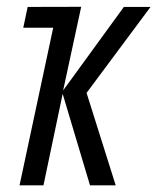

<svg xmlns="http://www.w3.org/2000/svg" viewBox="-20 -556 472 576"><path d="M38.6 0 139.6 -472.7H49.8L63 -535.2L223.6 -535.6L169.4 -284.7L351.6 -535.2H431.6L239.7 -277.3L327.1 0H250L168 -274.4L110.4 0Z"/></svg>

Font: Open Sans Condensed
Style: Italic
Weight: 400
Width: 3
Italic angle: -12°
Designer: Monotype Design Team
Foundry: Monotype Imaging Inc.
Version: Version 3.000